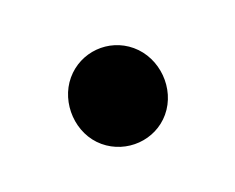

<svg xmlns="http://www.w3.org/2000/svg" viewBox="-42 -443 321 262"><g transform="rotate(20 118.5 -312.0)"><path d="M50 -314C50 -277 82 -243 120 -243C157 -243 188 -273 188 -310C188 -348 155 -381 117 -381C80 -381 50 -351 50 -314Z"/></g></svg>

Font: Electronic
Style: UltThk
Weight: 900
Version: Version 1.011